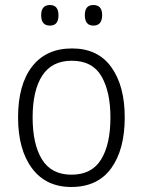

<svg xmlns="http://www.w3.org/2000/svg" viewBox="-20 -735 569 765"><path d="M477 -267Q477 -139 423 -64.5Q369 10 264 10Q163 10 107.5 -64.5Q52 -139 52 -267Q52 -398 108 -470Q164 -542 267 -542Q370 -542 423.5 -467.5Q477 -393 477 -267ZM110 -267Q110 -160 147.5 -99.5Q185 -39 265 -39Q345 -39 382.5 -99Q420 -159 420 -267Q420 -370 384 -431.5Q348 -493 266 -493Q187 -493 148.5 -434Q110 -375 110 -267ZM144 -674Q144 -715 179 -715Q213 -715 213 -674Q213 -633 179 -633Q144 -633 144 -674ZM318 -675Q318 -715 352 -715Q387 -715 387 -675Q387 -633 352 -633Q318 -633 318 -675Z"/></svg>

Font: Noto Sans Arabic SemCond Light
Style: Regular
Weight: 300
Width: 4
Designer: Monotype Design Team, Nadine Chahine, Nizar Qandah and Khaled Hosny
Foundry: Monotype Imaging Inc.
Version: Version 2.012; ttfautohint (v1.8.4.7-5d5b)